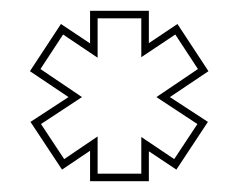

<svg xmlns="http://www.w3.org/2000/svg" viewBox="-20 -784 442 356"><path d="M147 -448V-504.5L95 -469.5L36.5 -558L107 -604L35.5 -652L93 -739.5L147 -703.5V-764H256V-704L309 -739.5L366.5 -652L295 -604L365.5 -558L307 -469.5L256 -503.5V-448ZM161 -462H242V-530L303 -489L346 -554L270 -604L347 -656L305 -720L242 -678V-750H161V-677L97 -720L55 -656L132 -604L56 -554L99 -489L161 -531Z"/></svg>

Font: Tourney Thin
Style: Regular
Weight: 100
Designer: Tyler Finck
Foundry: Etcetera Type Co
Version: Version 1.015